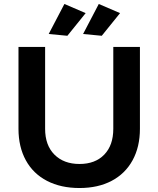

<svg xmlns="http://www.w3.org/2000/svg" viewBox="-20 -936 796 966"><path d="M380 -111Q459 -111 504.5 -158Q550 -205 550 -288V-700H684V-288Q684 -197 647 -129.5Q610 -62 541.5 -26Q473 10 380 10Q286 10 216.5 -26Q147 -62 110 -129.5Q73 -197 73 -288V-700H207V-288Q207 -205 254 -158Q301 -111 380 -111ZM304 -916 411 -870 319 -756 225 -765ZM477 -916 584 -870 492 -756 398 -765Z"/></svg>

Font: Gontserrat Medium
Style: Regular
Weight: 500
Designer: Julieta Ulanovsky
Foundry: Julieta Ulanovsky
Version: Version 6.001